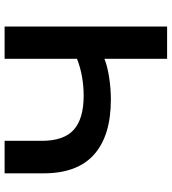

<svg xmlns="http://www.w3.org/2000/svg" viewBox="24 -769 745 833"><g transform="rotate(90 396.5 -352.5)"><path d="M95 0V-705H235V-433Q267 -446 315.5 -453.5Q364 -461 412 -461Q568 -461 650 -388.5Q732 -316 732 -169V0H591V-161Q591 -257 543 -300Q495 -343 395 -343Q355 -343 314 -336Q273 -329 235 -314V0Z"/></g></svg>

Font: Nunito Sans 10pt SemiExpanded
Style: Bold
Weight: 700
Width: 6
Designer: Vernon Adams
Foundry: Vernon Adams
Version: Version 3.101;gftools[0.9.27]